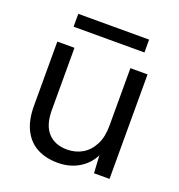

<svg xmlns="http://www.w3.org/2000/svg" viewBox="-124 -769 823 884"><g transform="rotate(20 287.5 -326.5)"><path d="M255 12Q197 12 154 -10.5Q111 -33 87 -80Q63 -127 63 -198V-512H147V-207Q147 -133 181 -96.5Q215 -60 274 -60Q316 -60 349 -79.5Q382 -99 401.5 -137Q421 -175 421 -229V-512H505V0H429L424 -86Q401 -40 356.5 -14Q312 12 255 12ZM110 -602V-665H457V-602Z"/></g></svg>

Font: DM Sans 12pt
Style: Regular
Weight: 400
Version: Version 4.004;gftools[0.9.30]